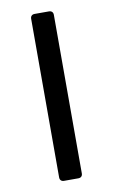

<svg xmlns="http://www.w3.org/2000/svg" viewBox="-75 -667 417 708"><g transform="rotate(-10 133.0 -312.5)"><path d="M90.8 -609.4V-15.6C90.8 -5.9 96.7 0 106.4 0H160.2C169.9 0 175.8 -5.9 175.8 -15.6V-609.4C175.8 -619.1 169.9 -625 160.2 -625H106.4C96.7 -625 90.8 -619.1 90.8 -609.4Z"/></g></svg>

Font: Ed Sans Neue
Style: Regular
Weight: 400
Designer: Stephen Hutchings
Version: Version 1.004;PS 001.004;hotconv 1.0.88;makeotf.lib2.5.64775